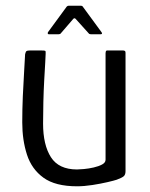

<svg xmlns="http://www.w3.org/2000/svg" viewBox="-20 -649 527 673"><path d="M250 4Q174 4 132.5 -26Q91 -56 74.5 -107Q58 -158 58 -220Q58 -266 60 -312Q62 -358 64.5 -397Q67 -436 68 -459Q70 -468 73 -470Q76 -472 84 -472H127Q135 -472 138 -471Q141 -470 140 -460Q140 -454 138.5 -429Q137 -404 135 -368Q133 -332 132 -292Q131 -252 131 -216Q131 -141 158.5 -98Q186 -55 250 -55Q258 -55 274.5 -56.5Q291 -58 308.5 -62Q326 -66 338 -72.5Q350 -79 350 -89V-463Q350 -466 351 -469Q352 -472 355 -472H412Q415 -472 417.5 -470.5Q420 -469 420 -464V-49Q420 -37 414 -31.5Q408 -26 389 -19Q380 -16 356.5 -10.5Q333 -5 304 -0.5Q275 4 250 4ZM151 -529Q148 -529 147.5 -531Q147 -533 148 -536L214 -626Q217 -629 221 -629H263Q268 -629 270 -626L336 -536Q338 -533 337.5 -531Q337 -529 333 -529H298Q293 -529 291 -532L245 -583Q241 -587 237 -583L193 -532Q191 -529 186 -529Z"/></svg>

Font: Glory Thin
Style: Regular
Weight: 400
Version: Version 1.011